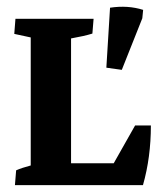

<svg xmlns="http://www.w3.org/2000/svg" viewBox="-20 -538 474 558"><path d="M23.4 0 26.9 -43Q43.5 -50.3 69.3 -57.1V-429.2L21.5 -439.5L24.9 -483.4H252L248.5 -440.4Q225.1 -433.1 186.5 -426.3V-63.5H310.5L372.6 -173.3H418.5Q418.5 -80.6 395.5 0ZM334 -335 289.1 -341.3 299.8 -515.6Q351.6 -523.4 396 -509.3L393.6 -484.9Z"/></svg>

Font: Markazi Text
Style: Bold
Weight: 700
Designer: Borna Izadpanah (Arabic designer), Fiona Ross (Arabic design director) and Florian Runge (Latin designer)
Foundry: Borna Izadpanah and Florian Runge
Version: Version 1.001; ttfautohint (v1.8.3)